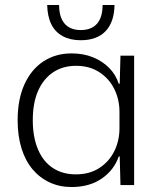

<svg xmlns="http://www.w3.org/2000/svg" viewBox="-20 -745 641 773"><path d="M268 8Q220 8 180 -10.5Q140 -29 111 -63.5Q82 -98 66.5 -148Q51 -198 51 -261Q51 -345 78.5 -405.5Q106 -466 155 -498Q204 -530 268 -530Q316 -530 354 -514.5Q392 -499 419 -472Q446 -445 458 -408H462L465 -521H520V0H465L462 -115H458Q439 -60 389.5 -26Q340 8 268 8ZM285 -43Q341 -43 380.5 -69Q420 -95 440.5 -137Q461 -179 461 -228V-295Q461 -344 440.5 -386Q420 -428 380.5 -454Q341 -480 286 -480Q233 -480 194 -454Q155 -428 133.5 -379.5Q112 -331 112 -261Q112 -193 133 -143.5Q154 -94 193 -68.5Q232 -43 285 -43ZM305 -583Q263 -583 232.5 -599.5Q202 -616 186.5 -647.5Q171 -679 170 -725H218Q218 -675 240.5 -649.5Q263 -624 305 -624Q348 -624 370.5 -649.5Q393 -675 393 -725H441Q440 -656 405 -619.5Q370 -583 305 -583Z"/></svg>

Font: Mona Sans Light
Style: Regular
Weight: 300
Designer: Deni Anggara
Foundry: GitHub
Version: Version 2.000